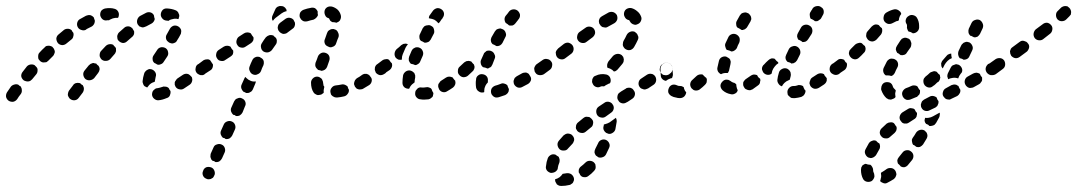

<svg xmlns="http://www.w3.org/2000/svg" viewBox="-40 -304 3557 634"><path d="M32 -7Q32 -13 28 -19Q25 -20 23 -22Q22 -23 21 -24Q15 -27 8 -25Q0 -23 -4 -18Q-12 -7 -17 1Q-21 8 -20 16Q-18 24 -11 29Q-4 33 4 32Q12 30 17 23Q21 16 29 6Q33 0 32 -7ZM237 -11Q237 -17 233 -23Q230 -24 228 -26Q227 -27 225 -29Q223 -30 220 -30Q217 -31 214 -30Q210 -30 207 -28Q203 -26 201 -22L188 -5Q186 -2 185 2Q184 6 184 10Q185 14 187 17Q189 21 192 23Q199 28 207 27Q215 26 220 19L233 2Q237 -4 237 -11ZM521 11Q524 4 523 -3Q522 -4 522 -5Q519 -8 518 -12Q516 -14 515 -15Q513 -16 511 -17Q508 -18 504 -18Q500 -19 496 -17Q487 -14 481 -13Q477 -13 473 -11Q470 -9 467 -6Q464 -3 463 1Q462 5 462 9Q463 17 469 22Q476 28 484 27Q496 26 510 20Q518 18 521 11ZM594 -35Q596 -41 594 -48Q592 -50 591 -52Q589 -53 588 -55Q586 -57 584 -58Q581 -60 579 -60Q575 -61 571 -60Q567 -59 564 -57Q554 -50 546 -45Q543 -43 541 -39Q538 -36 537 -32Q537 -28 537 -24Q538 -21 540 -17Q545 -10 553 -9Q561 -7 568 -12Q576 -17 586 -24Q592 -28 594 -35ZM432 -29Q430 -33 431 -37Q432 -48 436 -61Q437 -65 440 -68Q442 -71 446 -73Q449 -75 453 -76Q457 -76 461 -75Q469 -72 473 -65Q477 -58 474 -50Q472 -41 471 -34Q467 -33 463 -31Q455 -27 450 -20Q448 -18 446 -15Q443 -16 440 -18Q437 -19 435 -22Q433 -25 432 -29ZM84 -71Q85 -78 80 -83Q78 -85 76 -87Q75 -88 74 -89Q68 -92 61 -91Q54 -90 49 -85Q42 -76 35 -67Q30 -61 30 -53Q31 -45 38 -39Q41 -37 45 -36Q48 -35 52 -35Q56 -35 60 -37Q63 -39 66 -42Q73 -50 80 -59Q84 -64 84 -71ZM289 -75Q289 -82 285 -87Q283 -89 280 -91Q279 -92 278 -94Q275 -95 272 -95Q270 -96 267 -96Q263 -95 259 -93Q256 -91 253 -88L240 -72Q234 -65 235 -57Q236 -49 242 -43Q249 -38 257 -39Q265 -40 271 -46L284 -63Q288 -68 289 -75ZM647 -74Q648 -82 643 -88Q641 -92 638 -94Q634 -96 630 -97Q627 -97 623 -97Q619 -96 616 -93L614 -92Q607 -88 606 -79Q604 -71 609 -64Q611 -61 615 -59Q618 -57 622 -56Q626 -56 630 -56Q634 -57 637 -60L638 -61Q645 -65 647 -74ZM467 -121 479 -139Q483 -146 492 -148Q500 -149 507 -145Q514 -140 515 -132Q517 -124 512 -117L500 -99Q497 -94 491 -92Q485 -89 479 -91Q475 -94 470 -96Q464 -101 464 -108Q463 -115 467 -121ZM139 -126Q141 -129 141 -133Q141 -136 140 -138Q139 -141 138 -143Q136 -145 134 -148Q133 -149 132 -150Q130 -151 127 -152Q124 -153 121 -153Q117 -153 113 -152Q109 -150 107 -147Q99 -140 91 -131Q88 -128 87 -125Q86 -121 86 -117Q86 -113 87 -109Q89 -106 92 -103Q95 -100 98 -99Q102 -97 106 -98Q110 -98 114 -99Q117 -101 120 -104Q128 -112 135 -119Q138 -122 139 -126ZM342 -132Q344 -135 343 -139Q343 -142 343 -144Q342 -147 340 -149Q338 -151 336 -153Q335 -155 334 -156Q328 -159 321 -158Q314 -157 309 -152Q301 -144 294 -136Q291 -133 290 -129Q289 -125 289 -121Q289 -117 291 -114Q293 -110 295 -108Q302 -102 310 -103Q318 -103 324 -109Q331 -117 338 -125Q341 -128 342 -132ZM202 -184Q204 -190 202 -196Q199 -199 197 -203Q197 -203 197 -204Q191 -209 184 -209Q176 -209 171 -205Q162 -198 153 -190Q147 -185 146 -177Q146 -169 151 -162Q156 -156 165 -155Q173 -155 179 -160Q187 -167 195 -173Q201 -177 202 -184ZM521 -209Q525 -216 533 -219Q541 -221 548 -217Q552 -215 554 -212Q557 -209 558 -205Q559 -201 558 -197Q558 -193 556 -190Q551 -180 545 -171Q542 -164 535 -162Q529 -159 522 -162Q521 -163 519 -163Q516 -165 514 -167Q509 -171 508 -178Q507 -185 511 -191Q516 -200 521 -209ZM401 -188Q403 -191 403 -195Q403 -198 403 -200Q402 -202 401 -204Q398 -208 396 -212Q396 -212 395 -212Q390 -217 383 -217Q375 -217 370 -212Q362 -205 353 -197Q350 -194 349 -191Q347 -187 347 -183Q347 -179 348 -175Q349 -172 352 -169Q358 -163 366 -162Q374 -162 380 -168Q388 -175 396 -182Q399 -184 401 -188ZM262 -216Q266 -218 268 -221Q271 -224 272 -228Q273 -230 273 -232Q273 -234 273 -237Q271 -241 270 -246Q265 -252 258 -254Q251 -255 244 -252Q236 -248 226 -242L224 -241Q217 -237 215 -229Q213 -221 217 -214Q221 -207 229 -205Q237 -202 244 -206L246 -208Q254 -212 262 -216ZM443 -217Q439 -215 435 -214Q431 -213 428 -214Q424 -215 420 -217Q417 -220 415 -223Q411 -230 413 -238Q415 -246 422 -251Q433 -257 443 -262Q450 -265 457 -263Q464 -261 468 -254Q469 -249 470 -244Q471 -243 471 -241Q470 -236 467 -232Q464 -228 460 -226Q452 -222 443 -217ZM496 -243Q490 -250 491 -258Q492 -266 498 -272Q504 -277 513 -276Q528 -275 540 -270Q543 -269 546 -266Q549 -263 550 -259Q552 -256 552 -252Q552 -248 550 -244Q550 -243 550 -242Q549 -241 549 -241Q546 -241 544 -242Q535 -243 526 -240Q521 -239 516 -235Q513 -236 509 -236Q501 -237 496 -243ZM299 -240Q293 -245 291 -253Q290 -261 294 -268Q299 -274 307 -276Q325 -279 338 -275Q346 -273 350 -266Q354 -259 352 -251Q351 -249 351 -247Q350 -246 349 -245Q345 -245 341 -245Q332 -244 325 -240Q322 -239 320 -237Q318 -237 314 -237Q306 -235 299 -240Z M630 275Q633 283 641 286Q644 288 648 288Q652 288 656 287Q660 285 663 283Q666 280 667 276L668 275Q671 268 668 260Q665 252 658 249Q650 246 642 248Q634 251 631 259V260Q627 267 630 275ZM655 210Q655 206 656 203L665 183Q668 175 676 173Q684 170 691 173Q699 176 702 184Q705 192 702 199L693 219Q690 225 684 229Q678 232 671 231Q669 229 667 228Q664 227 662 227Q660 225 658 223Q657 221 656 218Q654 214 655 210ZM690 127 699 107Q702 100 710 97Q718 94 725 97Q733 100 736 108Q739 116 736 123L727 143Q724 149 718 153Q712 156 705 155Q703 153 701 152Q698 151 696 151Q691 146 689 140Q687 133 690 127ZM724 51 733 31Q735 28 737 25Q740 22 744 21Q748 19 752 19Q756 19 759 21Q767 24 770 32Q773 40 769 47L761 67Q758 73 752 77Q746 80 739 79Q737 77 735 76Q732 75 730 75Q725 70 723 64Q721 57 724 51ZM1108 6Q1113 0 1112 -8Q1109 -12 1108 -18Q1107 -19 1106 -20Q1104 -21 1103 -22Q1100 -24 1096 -25Q1092 -26 1088 -25Q1079 -23 1069 -22Q1060 -21 1055 -14Q1050 -8 1051 0Q1052 4 1053 8Q1055 11 1059 14Q1062 16 1065 17Q1069 18 1073 18Q1085 17 1097 14Q1104 12 1108 6ZM1017 9Q1013 10 1009 10Q1005 9 1002 7Q998 5 996 2Q987 -11 987 -31Q987 -39 993 -45Q999 -51 1007 -51Q1011 -51 1015 -49Q1018 -47 1021 -45Q1024 -42 1025 -38Q1027 -34 1027 -30Q1027 -27 1028 -24Q1028 -22 1028 -22Q1029 -21 1030 -19Q1031 -18 1031 -17Q1030 -15 1030 -13Q1028 -6 1029 2Q1028 3 1027 4Q1025 5 1024 6Q1021 9 1017 9ZM758 -25 767 -45Q768 -46 768 -47Q769 -49 770 -50Q772 -48 774 -46Q780 -40 788 -37Q795 -34 803 -35Q804 -35 805 -35Q805 -33 804 -31Q804 -30 803 -28L795 -9Q793 -5 790 -2Q787 0 783 2Q781 3 778 3Q776 3 773 3Q771 2 769 1Q766 -1 764 -1Q759 -6 757 -12Q755 -19 758 -25ZM1187 -34Q1189 -41 1186 -47Q1184 -49 1183 -51Q1182 -53 1180 -55Q1178 -57 1176 -58Q1174 -59 1171 -60Q1167 -60 1163 -60Q1159 -59 1156 -57Q1147 -50 1139 -46Q1136 -44 1133 -40Q1131 -37 1130 -33Q1129 -30 1129 -26Q1130 -22 1132 -18Q1134 -15 1137 -12Q1140 -10 1144 -9Q1148 -8 1152 -9Q1156 -9 1159 -11Q1168 -16 1179 -23Q1185 -27 1187 -34ZM1236 -66Q1238 -70 1239 -74Q1239 -78 1239 -81Q1238 -85 1235 -89Q1231 -95 1222 -97Q1214 -98 1207 -93L1206 -92Q1203 -90 1201 -87Q1198 -83 1198 -79Q1197 -75 1198 -72Q1199 -68 1201 -64Q1206 -58 1214 -56Q1222 -55 1229 -60L1231 -61Q1234 -63 1236 -66ZM662 -81Q664 -86 663 -92Q660 -95 658 -99Q656 -102 654 -105Q649 -109 643 -108Q637 -108 632 -105L616 -93Q609 -89 607 -81Q606 -72 611 -66Q613 -62 616 -60Q620 -58 623 -57Q627 -57 631 -57Q635 -58 638 -61L655 -72Q660 -75 662 -81ZM831 -101Q830 -107 825 -111Q821 -113 817 -116Q817 -116 816 -116Q809 -118 803 -115Q796 -112 793 -105Q788 -95 784 -84Q781 -76 785 -69Q788 -61 796 -58Q804 -55 811 -59Q819 -62 822 -70Q825 -79 830 -89Q832 -95 831 -101ZM1001 -89Q1001 -93 1002 -97Q1006 -106 1010 -118Q1013 -125 1021 -129Q1028 -132 1036 -129Q1044 -126 1047 -119Q1050 -111 1047 -103Q1043 -92 1040 -83Q1038 -78 1033 -74Q1028 -71 1022 -70Q1017 -72 1011 -73Q1009 -74 1007 -77Q1004 -79 1003 -82Q1001 -85 1001 -89ZM729 -125Q731 -131 730 -137Q727 -140 725 -143Q723 -146 721 -150Q716 -153 710 -153Q704 -153 699 -150L682 -139Q675 -134 674 -126Q672 -118 677 -111Q681 -104 689 -103Q698 -101 704 -106L721 -117Q726 -120 729 -125ZM874 -167Q875 -173 871 -179Q867 -182 864 -185Q864 -186 864 -186Q858 -189 850 -188Q843 -186 838 -181Q831 -172 825 -162Q820 -155 822 -147Q823 -139 830 -134Q837 -130 845 -131Q853 -133 858 -139Q864 -148 870 -156Q874 -161 874 -167ZM796 -170Q798 -175 797 -181Q795 -184 793 -186Q790 -190 788 -194Q783 -197 777 -197Q771 -197 766 -194L749 -183Q743 -179 741 -170Q739 -162 744 -155Q748 -148 756 -147Q764 -145 771 -150L788 -161Q793 -164 796 -170ZM1040 -195Q1041 -198 1043 -201Q1046 -204 1050 -206Q1053 -208 1057 -208Q1061 -209 1065 -207Q1073 -205 1076 -197Q1080 -190 1078 -182Q1074 -173 1070 -161Q1069 -157 1066 -154Q1063 -151 1060 -150Q1057 -149 1054 -148Q1051 -148 1049 -148Q1046 -149 1044 -150Q1042 -151 1040 -152Q1034 -155 1032 -162Q1030 -169 1033 -175Q1037 -186 1040 -195ZM933 -218Q935 -223 934 -229Q931 -234 929 -239Q927 -241 924 -243Q921 -244 918 -245Q914 -246 910 -245Q906 -244 903 -242Q893 -235 884 -228Q881 -225 879 -222Q878 -218 877 -214Q877 -210 878 -207Q879 -203 882 -200Q884 -197 888 -195Q891 -193 895 -192Q899 -192 903 -193Q907 -194 910 -197Q918 -203 926 -209Q931 -212 933 -218ZM1047 -243Q1047 -243 1045 -244Q1037 -246 1034 -253Q1030 -261 1032 -269Q1034 -277 1042 -281Q1049 -284 1057 -282Q1067 -279 1075 -272Q1082 -265 1085 -255Q1086 -252 1086 -248Q1086 -244 1084 -240Q1083 -236 1080 -234Q1077 -231 1073 -230Q1072 -230 1072 -229Q1071 -229 1071 -229Q1064 -231 1057 -231Q1054 -233 1051 -235Q1049 -238 1047 -242Q1047 -243 1047 -243ZM1009 -266Q1006 -273 1000 -277Q993 -280 986 -278Q974 -276 963 -272Q955 -269 951 -262Q948 -254 950 -247Q952 -243 954 -240Q957 -237 960 -235Q964 -233 968 -233Q972 -233 976 -234Q985 -237 995 -239Q1000 -241 1004 -245Q1008 -249 1010 -254Q1009 -257 1009 -259Q1009 -263 1009 -266ZM860 -253 869 -273Q870 -276 873 -279Q876 -282 880 -283Q884 -285 888 -284Q892 -284 895 -283Q899 -281 902 -278Q904 -275 906 -272Q906 -271 906 -269Q907 -268 907 -267Q906 -267 905 -267Q897 -265 890 -260Q880 -253 870 -245Q865 -241 861 -235Q858 -239 858 -244Q858 -249 860 -253Z M1375 24Q1379 23 1382 21Q1385 19 1388 16Q1390 13 1390 10Q1391 7 1391 4Q1391 3 1391 3Q1387 -3 1385 -10Q1382 -14 1377 -15Q1373 -17 1368 -16Q1364 -15 1360 -15Q1356 -15 1353 -15Q1349 -16 1345 -15Q1341 -14 1338 -11Q1335 -8 1333 -5Q1331 -1 1331 3Q1330 11 1335 17Q1341 24 1349 24Q1354 25 1360 25Q1367 25 1375 24ZM1635 5Q1637 3 1639 -1Q1640 -3 1640 -6Q1641 -8 1640 -11Q1639 -13 1638 -15Q1636 -19 1635 -23Q1630 -27 1625 -28Q1619 -30 1613 -27Q1603 -23 1595 -21Q1587 -18 1583 -11Q1580 -4 1582 4Q1583 8 1586 11Q1588 14 1592 16Q1595 18 1599 18Q1603 18 1607 17Q1617 14 1628 10Q1632 8 1635 5ZM1541 -2Q1534 -6 1532 -15Q1531 -22 1531 -30Q1531 -36 1532 -41Q1532 -50 1539 -55Q1545 -60 1553 -59Q1562 -58 1567 -52Q1572 -46 1571 -37Q1571 -34 1571 -32Q1566 -27 1563 -21Q1559 -13 1559 -5Q1559 -2 1559 0Q1558 0 1557 1Q1557 1 1556 1Q1548 3 1541 -2ZM1463 -25Q1465 -31 1463 -38Q1461 -39 1460 -41Q1457 -44 1455 -48Q1449 -51 1443 -51Q1438 -51 1433 -48Q1424 -42 1416 -37Q1413 -35 1411 -31Q1408 -28 1407 -24Q1407 -20 1407 -17Q1408 -13 1410 -9Q1414 -2 1422 0Q1430 2 1437 -3Q1446 -8 1456 -15Q1461 -19 1463 -25ZM1295 -16Q1289 -22 1289 -30Q1289 -31 1289 -32Q1289 -42 1291 -55Q1292 -59 1294 -62Q1297 -66 1300 -68Q1303 -70 1307 -71Q1311 -72 1315 -71Q1319 -70 1322 -68Q1325 -66 1328 -63Q1330 -59 1331 -55Q1331 -52 1331 -48Q1329 -39 1329 -32Q1326 -30 1324 -28Q1317 -23 1313 -15Q1312 -13 1311 -11Q1311 -11 1310 -11Q1310 -11 1309 -11Q1301 -11 1295 -16ZM1712 -36Q1715 -42 1713 -48Q1712 -50 1711 -52Q1708 -56 1706 -60Q1705 -61 1703 -62Q1701 -63 1699 -64Q1695 -65 1691 -64Q1688 -64 1684 -62Q1675 -57 1666 -52Q1663 -50 1660 -47Q1658 -44 1657 -40Q1655 -37 1656 -33Q1656 -29 1658 -25Q1662 -18 1670 -15Q1678 -13 1685 -17Q1694 -22 1704 -27Q1709 -30 1712 -36ZM1490 -49Q1482 -50 1477 -56Q1471 -62 1472 -70Q1472 -79 1478 -84Q1486 -91 1493 -98Q1496 -100 1500 -102Q1504 -103 1508 -103Q1510 -103 1512 -102Q1514 -102 1516 -101Q1518 -98 1521 -95Q1523 -93 1525 -91Q1526 -87 1527 -84Q1527 -80 1526 -77Q1525 -74 1523 -71Q1521 -69 1519 -67Q1512 -60 1505 -54Q1499 -49 1490 -49ZM1766 -74Q1767 -82 1762 -88Q1760 -92 1757 -94Q1753 -96 1749 -97Q1746 -97 1742 -97Q1738 -96 1735 -93H1734Q1731 -91 1728 -87Q1726 -84 1726 -80Q1725 -76 1726 -72Q1727 -68 1729 -65Q1731 -62 1735 -60Q1738 -58 1742 -57Q1746 -56 1750 -57Q1754 -58 1757 -60V-61Q1764 -65 1766 -74ZM1254 -83Q1256 -89 1254 -95Q1252 -97 1250 -99Q1248 -102 1245 -106Q1244 -107 1242 -108Q1240 -108 1238 -109Q1234 -109 1230 -108Q1226 -107 1223 -105Q1215 -99 1207 -93Q1200 -89 1198 -81Q1197 -72 1202 -66Q1204 -62 1207 -60Q1210 -58 1214 -57Q1218 -57 1222 -57Q1226 -58 1229 -61Q1238 -67 1247 -73Q1252 -77 1254 -83ZM1557 -125Q1558 -129 1561 -131Q1564 -134 1567 -136Q1571 -137 1575 -137Q1579 -137 1583 -135Q1590 -132 1593 -124Q1597 -117 1593 -109Q1589 -100 1586 -91Q1584 -87 1582 -84Q1579 -81 1575 -80Q1574 -79 1572 -78Q1571 -78 1569 -78Q1563 -81 1556 -82Q1555 -82 1555 -82Q1550 -86 1548 -92Q1546 -99 1548 -105Q1552 -115 1557 -125ZM1319 -136Q1321 -140 1324 -143Q1327 -145 1331 -147Q1334 -148 1338 -148Q1342 -148 1346 -146Q1353 -143 1356 -135Q1359 -128 1356 -120Q1352 -110 1348 -102Q1346 -96 1341 -93Q1336 -89 1331 -89Q1325 -92 1319 -93Q1318 -93 1317 -93Q1312 -98 1310 -104Q1309 -111 1311 -117Q1315 -126 1319 -136ZM1307 -158Q1305 -159 1304 -159Q1302 -160 1300 -160Q1296 -160 1292 -159Q1288 -157 1285 -155Q1278 -148 1270 -142Q1264 -136 1263 -128Q1262 -120 1267 -113Q1271 -109 1276 -107Q1282 -106 1287 -107Q1287 -108 1287 -110Q1287 -118 1290 -125Q1294 -135 1299 -146Q1302 -152 1307 -158ZM1594 -200Q1596 -203 1599 -206Q1602 -208 1606 -209Q1609 -210 1613 -210Q1617 -209 1621 -207Q1628 -203 1630 -195Q1633 -188 1628 -180Q1624 -172 1619 -162Q1616 -157 1611 -154Q1605 -151 1599 -152Q1596 -154 1592 -156Q1589 -157 1587 -158Q1582 -162 1581 -169Q1580 -175 1583 -181Q1589 -191 1594 -200ZM1362 -163Q1364 -163 1366 -163Q1368 -163 1370 -164Q1374 -165 1377 -167Q1380 -170 1382 -173L1392 -192Q1394 -195 1394 -199Q1394 -203 1393 -207Q1392 -211 1390 -214Q1387 -217 1383 -219Q1380 -221 1376 -221Q1372 -221 1368 -220Q1364 -219 1361 -217Q1358 -214 1356 -211L1347 -192Q1344 -187 1345 -180Q1345 -174 1350 -169Q1353 -168 1355 -167Q1359 -165 1362 -163ZM1641 -266Q1646 -272 1654 -273Q1662 -274 1669 -269Q1675 -264 1677 -256Q1678 -248 1673 -241L1671 -239Q1671 -238 1670 -237Q1669 -236 1669 -236Q1666 -232 1662 -227Q1658 -222 1653 -220Q1647 -219 1641 -220Q1637 -224 1632 -227Q1631 -228 1630 -228Q1626 -234 1626 -240Q1626 -247 1630 -252Q1637 -260 1641 -266ZM1390 -269Q1395 -275 1403 -277Q1411 -278 1418 -273Q1424 -269 1426 -261Q1427 -253 1423 -247L1421 -244Q1421 -242 1420 -242Q1419 -241 1418 -240Q1415 -235 1412 -231Q1411 -230 1410 -229Q1409 -228 1408 -227Q1407 -228 1406 -229Q1401 -235 1394 -239Q1387 -242 1379 -243Q1377 -244 1376 -244Q1376 -247 1377 -250Q1378 -253 1380 -255Q1385 -262 1390 -269Z M1818 270Q1825 269 1831 268Q1839 267 1846 271Q1853 276 1855 284Q1856 288 1855 292Q1854 295 1852 299Q1850 302 1846 304Q1843 307 1839 307Q1827 310 1814 310Q1810 310 1806 309Q1802 307 1799 305Q1797 302 1795 298Q1793 295 1793 291Q1793 290 1793 289Q1793 289 1793 288Q1801 286 1808 281Q1814 276 1818 270ZM1873 252Q1875 248 1878 246Q1886 240 1893 233Q1899 227 1907 227Q1915 227 1921 232Q1924 235 1926 239Q1927 243 1927 247Q1927 251 1926 254Q1924 258 1921 261Q1913 270 1903 277Q1897 282 1889 281Q1881 281 1876 274Q1874 269 1871 265Q1871 264 1871 262Q1871 261 1871 259Q1871 255 1873 252ZM1808 225Q1808 221 1806 217Q1806 216 1805 214Q1804 213 1802 212Q1798 210 1795 207Q1787 204 1780 207Q1772 211 1769 218Q1764 231 1763 244Q1761 252 1766 259Q1771 265 1779 267Q1783 267 1787 266Q1791 265 1794 263Q1797 261 1800 257Q1802 254 1802 250Q1803 242 1807 233Q1808 229 1808 225ZM1935 169Q1938 161 1946 158Q1953 155 1961 158Q1969 162 1972 170Q1975 177 1971 185Q1966 196 1961 206Q1957 213 1950 215Q1942 218 1935 215Q1932 212 1928 210Q1924 205 1923 199Q1923 193 1926 187Q1930 178 1935 169ZM1854 164Q1856 161 1856 157Q1856 154 1855 151Q1854 149 1853 147Q1851 145 1849 142Q1848 142 1848 141Q1842 137 1834 137Q1827 138 1821 143Q1813 152 1806 160Q1800 167 1801 175Q1802 183 1808 189Q1814 194 1823 193Q1831 193 1836 186Q1843 179 1850 171Q1853 168 1854 164ZM1954 107Q1956 106 1958 106Q1966 104 1973 100L1991 87Q1992 86 1993 85Q1996 88 1996 92Q1997 96 1996 100Q1994 111 1992 123Q1990 130 1984 134Q1977 139 1970 138Q1966 136 1962 135Q1957 132 1954 126Q1951 120 1953 113Q1954 110 1954 107ZM1893 82Q1890 83 1886 86Q1877 93 1869 100Q1866 102 1864 106Q1862 109 1862 113Q1861 117 1862 121Q1864 125 1866 128Q1871 134 1880 135Q1888 136 1894 131Q1902 124 1911 117Q1917 113 1918 106Q1920 99 1917 93Q1915 91 1914 89Q1913 88 1912 87Q1910 85 1907 83Q1904 82 1901 82Q1897 81 1893 82ZM1986 57Q1988 51 1985 44Q1984 42 1983 41Q1982 40 1981 38Q1976 33 1969 32Q1961 31 1955 36L1937 48Q1930 53 1929 61Q1928 69 1932 76Q1937 83 1945 84Q1953 86 1960 81L1978 68Q1984 64 1986 57ZM2033 32 2048 22Q2054 18 2056 11Q2058 4 2055 -2Q2054 -4 2053 -5Q2052 -7 2051 -8Q2049 -11 2046 -12Q2044 -14 2041 -14Q2037 -15 2033 -14Q2029 -14 2026 -11L2011 -2L2007 1Q2000 5 1999 13Q1997 22 2002 28Q2004 32 2007 34Q2010 36 2014 37Q2018 38 2022 37Q2026 36 2029 34ZM2126 -35Q2128 -42 2125 -49Q2125 -50 2124 -51Q2122 -53 2121 -55Q2119 -57 2117 -58Q2114 -60 2111 -60Q2107 -61 2103 -60Q2099 -59 2096 -57L2078 -45Q2071 -41 2069 -33Q2067 -24 2072 -17Q2074 -14 2077 -12Q2081 -10 2085 -9Q2089 -8 2092 -9Q2096 -10 2100 -12L2118 -24Q2124 -28 2126 -35ZM1943 -18Q1936 -14 1928 -17Q1920 -20 1917 -28Q1915 -31 1915 -35Q1915 -39 1916 -43Q1918 -47 1920 -50Q1923 -53 1927 -54Q1935 -58 1944 -59Q1953 -60 1962 -58Q1970 -56 1974 -49Q1978 -41 1976 -33Q1975 -32 1975 -31Q1974 -30 1974 -29Q1970 -28 1967 -26Q1960 -23 1955 -19Q1954 -19 1953 -19Q1952 -19 1951 -19Q1948 -20 1943 -18ZM2181 -74Q2182 -82 2177 -88Q2175 -92 2172 -94Q2168 -96 2164 -97Q2161 -97 2157 -97Q2153 -96 2150 -93L2147 -92Q2140 -87 2139 -79Q2137 -71 2142 -64Q2144 -61 2148 -58Q2151 -56 2155 -56Q2159 -55 2163 -56Q2167 -57 2170 -59L2172 -61Q2179 -65 2181 -74ZM1783 -86Q1785 -95 1780 -101Q1775 -108 1767 -109Q1759 -111 1752 -106L1732 -92Q1729 -90 1727 -86Q1725 -83 1724 -79Q1724 -75 1725 -71Q1725 -67 1728 -64Q1732 -57 1741 -56Q1749 -55 1756 -59L1775 -73Q1782 -78 1783 -86ZM1982 -73Q1985 -70 1987 -68Q1991 -68 1994 -70Q1997 -72 1999 -74Q2008 -84 2015 -93Q2018 -97 2019 -100Q2020 -104 2020 -108Q2019 -112 2018 -116Q2016 -119 2013 -122Q2006 -127 1998 -126Q1990 -125 1984 -119Q1977 -110 1969 -101Q1966 -96 1965 -91Q1964 -85 1966 -80Q1967 -80 1967 -80Q1975 -78 1982 -73ZM1854 -140Q1855 -148 1850 -155Q1845 -161 1837 -163Q1829 -164 1822 -159L1803 -144Q1800 -141 1798 -138Q1796 -135 1795 -131Q1795 -127 1796 -123Q1797 -119 1799 -116Q1804 -109 1813 -108Q1821 -107 1827 -112L1847 -127Q1853 -132 1854 -140ZM2017 -161Q2016 -157 2017 -153Q2018 -150 2021 -146Q2023 -143 2027 -141Q2034 -137 2042 -139Q2050 -142 2054 -149Q2061 -161 2066 -172Q2068 -176 2068 -180Q2068 -184 2066 -187Q2065 -191 2062 -194Q2059 -197 2056 -199Q2048 -202 2041 -199Q2033 -196 2029 -188Q2025 -179 2019 -169Q2017 -165 2017 -161ZM1925 -194Q1926 -202 1921 -209Q1916 -215 1908 -216Q1899 -217 1893 -212L1873 -198Q1867 -193 1866 -185Q1864 -177 1869 -170Q1874 -163 1883 -162Q1891 -161 1897 -166L1917 -181Q1923 -186 1925 -194ZM1998 -239Q2000 -246 1997 -254Q1993 -261 1985 -264Q1977 -266 1970 -263Q1959 -257 1947 -250Q1944 -248 1941 -245Q1939 -241 1938 -238Q1937 -234 1938 -230Q1938 -226 1941 -223Q1943 -219 1946 -217Q1949 -214 1953 -214Q1957 -213 1961 -213Q1965 -214 1968 -216Q1979 -222 1988 -227Q1995 -231 1998 -239ZM2039 -235Q2041 -232 2043 -229Q2046 -226 2050 -224Q2053 -223 2057 -222Q2061 -222 2065 -224Q2073 -227 2076 -234Q2080 -242 2077 -249Q2073 -260 2064 -267Q2056 -274 2046 -277Q2038 -279 2030 -275Q2023 -271 2021 -263Q2019 -255 2023 -248Q2027 -240 2035 -238Q2037 -238 2038 -237Q2039 -236 2039 -235Z M2606 16Q2613 13 2616 8Q2620 2 2620 -5Q2618 -6 2617 -8Q2614 -13 2612 -19Q2612 -20 2611 -20Q2610 -21 2609 -21Q2605 -23 2601 -23Q2597 -24 2593 -22Q2587 -20 2583 -20Q2581 -20 2580 -20Q2572 -20 2566 -14Q2560 -8 2560 0Q2560 4 2561 8Q2563 12 2566 14Q2569 17 2572 19Q2576 20 2580 20Q2582 20 2585 20Q2595 19 2606 16ZM2205 20Q2213 20 2219 15Q2225 9 2226 1Q2221 -4 2219 -11Q2218 -14 2218 -16Q2215 -18 2212 -19Q2210 -20 2207 -20Q2199 -20 2196 -22Q2188 -26 2180 -24Q2172 -21 2169 -14Q2165 -6 2167 2Q2170 9 2177 13Q2184 17 2192 18Q2198 20 2205 20ZM2346 -6Q2340 -12 2339 -20Q2339 -28 2345 -34Q2347 -37 2351 -39Q2354 -41 2358 -41Q2362 -41 2366 -40Q2370 -38 2373 -36Q2376 -33 2382 -31Q2385 -31 2387 -29Q2389 -28 2391 -26Q2391 -22 2392 -18Q2393 -12 2396 -6Q2394 2 2387 5Q2380 9 2373 7Q2357 4 2346 -6ZM2293 -31Q2294 -35 2294 -39Q2294 -41 2294 -43Q2293 -45 2292 -47Q2290 -49 2288 -50Q2284 -54 2280 -58Q2275 -59 2270 -58Q2264 -57 2260 -53Q2253 -46 2246 -40Q2240 -35 2239 -26Q2239 -18 2244 -12Q2247 -9 2250 -7Q2254 -5 2258 -5Q2262 -5 2265 -6Q2269 -7 2272 -10Q2280 -16 2288 -24Q2291 -27 2293 -31ZM2468 -27Q2470 -31 2470 -35Q2471 -37 2471 -39Q2470 -42 2470 -44Q2467 -46 2465 -48Q2462 -51 2460 -56Q2454 -58 2449 -58Q2443 -57 2439 -54Q2431 -48 2423 -43Q2420 -41 2418 -38Q2415 -35 2414 -31Q2414 -27 2414 -23Q2415 -19 2417 -16Q2419 -12 2422 -10Q2426 -8 2429 -7Q2433 -6 2437 -6Q2441 -7 2445 -9Q2453 -15 2463 -22Q2466 -24 2468 -27ZM2687 -31Q2689 -34 2690 -38Q2690 -40 2690 -42Q2690 -44 2690 -46Q2687 -49 2685 -52Q2682 -55 2681 -59Q2676 -62 2670 -62Q2664 -62 2659 -59Q2650 -53 2642 -48Q2639 -46 2637 -43Q2635 -39 2634 -35Q2633 -32 2633 -28Q2634 -24 2636 -20Q2641 -13 2649 -11Q2657 -10 2664 -14Q2672 -19 2681 -25Q2685 -28 2687 -31ZM2532 -64Q2534 -72 2542 -76Q2549 -80 2557 -78Q2561 -77 2564 -74Q2567 -72 2569 -68Q2571 -65 2571 -61Q2572 -57 2571 -53Q2569 -46 2568 -41Q2566 -40 2564 -39Q2556 -36 2550 -30Q2545 -25 2542 -19Q2535 -21 2531 -27Q2526 -34 2527 -41Q2528 -51 2532 -64ZM2141 -77Q2141 -81 2143 -85Q2144 -88 2147 -91Q2150 -94 2153 -96Q2157 -97 2161 -97Q2169 -97 2175 -91Q2181 -85 2181 -77Q2181 -67 2182 -58Q2182 -55 2181 -52Q2180 -49 2179 -46Q2176 -46 2174 -45Q2165 -42 2159 -37Q2152 -38 2147 -43Q2142 -48 2142 -55Q2141 -65 2141 -77ZM2740 -74Q2741 -82 2736 -89Q2734 -92 2731 -94Q2727 -96 2723 -97Q2719 -97 2716 -96Q2712 -96 2708 -93Q2701 -88 2700 -80Q2698 -72 2703 -65Q2705 -62 2709 -60Q2712 -58 2716 -57Q2720 -56 2724 -57Q2728 -58 2731 -60L2732 -61Q2738 -65 2740 -74ZM2518 -84Q2523 -91 2530 -95Q2530 -96 2530 -97Q2530 -98 2529 -99Q2526 -101 2524 -103Q2521 -106 2518 -110Q2512 -112 2507 -111Q2501 -109 2497 -105Q2489 -98 2483 -91Q2480 -89 2478 -85Q2476 -81 2476 -77Q2476 -73 2478 -70Q2479 -66 2482 -63Q2487 -58 2494 -57Q2502 -56 2508 -61Q2509 -65 2510 -70Q2513 -78 2518 -84ZM2329 -73Q2328 -77 2329 -81Q2331 -91 2334 -103Q2336 -111 2343 -115Q2351 -119 2358 -117Q2362 -115 2365 -113Q2369 -111 2371 -107Q2372 -104 2373 -100Q2373 -96 2372 -92Q2370 -82 2368 -74Q2368 -71 2366 -68Q2365 -65 2363 -63Q2360 -63 2357 -63Q2348 -63 2341 -59Q2338 -60 2336 -62Q2334 -64 2332 -66Q2330 -69 2329 -73ZM2574 -94Q2576 -94 2577 -95Q2579 -95 2580 -95Q2584 -97 2587 -99Q2590 -102 2592 -105Q2596 -114 2601 -123Q2603 -127 2603 -131Q2603 -135 2602 -138Q2601 -142 2598 -145Q2596 -148 2592 -150Q2585 -154 2577 -151Q2569 -149 2565 -142Q2560 -132 2556 -123Q2553 -117 2554 -111Q2555 -105 2560 -100Q2561 -100 2563 -99Q2569 -98 2574 -94ZM2375 -134Q2381 -134 2385 -137Q2390 -140 2393 -145Q2396 -154 2401 -163Q2404 -171 2402 -179Q2399 -186 2392 -190Q2384 -194 2376 -191Q2368 -188 2365 -181Q2360 -171 2356 -162Q2353 -156 2355 -150Q2356 -144 2360 -139Q2363 -139 2365 -138Q2370 -137 2375 -134ZM2610 -165Q2616 -165 2621 -167Q2626 -170 2629 -175L2640 -192Q2644 -200 2642 -208Q2640 -216 2632 -220Q2625 -224 2617 -222Q2609 -220 2605 -213L2595 -195Q2592 -190 2592 -184Q2593 -178 2596 -173Q2600 -172 2603 -170Q2607 -168 2610 -165ZM2393 -235 2403 -253Q2405 -256 2408 -259Q2411 -261 2415 -262Q2419 -263 2423 -263Q2427 -262 2431 -260Q2434 -258 2436 -255Q2439 -252 2440 -248Q2441 -244 2441 -241Q2440 -237 2438 -233L2428 -216Q2426 -212 2423 -210Q2420 -207 2416 -206Q2414 -206 2413 -205Q2411 -205 2409 -205Q2405 -208 2401 -210Q2398 -212 2395 -213Q2391 -217 2391 -224Q2390 -230 2393 -235ZM2638 -267Q2638 -269 2640 -270L2644 -277Q2649 -283 2658 -284Q2666 -285 2672 -280Q2679 -276 2680 -268Q2681 -260 2677 -254L2671 -243Q2669 -240 2665 -238Q2662 -235 2658 -234Q2656 -234 2654 -234Q2653 -234 2651 -234Q2648 -237 2644 -239Q2641 -241 2637 -242Q2634 -247 2634 -253Q2633 -259 2636 -264Q2637 -266 2638 -267Z M2868 287Q2868 290 2866 294Q2871 299 2878 301Q2885 303 2891 299Q2901 294 2912 287Q2915 284 2917 281Q2919 277 2920 273Q2920 269 2919 266Q2918 262 2916 259Q2911 252 2903 251Q2894 250 2888 254Q2880 260 2873 264Q2872 264 2871 265Q2870 266 2869 267Q2869 268 2869 270Q2871 279 2868 287ZM2840 247Q2838 243 2834 240Q2834 240 2833 240Q2826 240 2819 237Q2816 237 2813 239Q2811 240 2808 242Q2806 245 2804 249Q2803 253 2803 257Q2803 274 2810 287Q2814 294 2822 296Q2830 298 2838 294Q2841 292 2843 289Q2846 285 2847 281Q2848 278 2847 274Q2847 270 2845 266Q2843 263 2843 256Q2843 252 2840 247ZM2940 200Q2945 193 2954 192Q2962 191 2968 196Q2975 201 2976 209Q2977 217 2972 224Q2965 233 2958 241Q2954 246 2947 248Q2941 249 2935 246Q2934 246 2934 245Q2930 240 2925 236Q2923 231 2923 225Q2924 220 2928 215Q2934 208 2940 200ZM2866 180Q2866 175 2864 170Q2858 167 2854 162Q2854 161 2853 161Q2846 158 2840 161Q2833 163 2829 169Q2823 179 2818 189Q2814 197 2817 204Q2820 212 2827 216Q2831 217 2835 218Q2839 218 2843 216Q2846 215 2849 212Q2852 210 2854 206Q2858 198 2863 190Q2866 186 2866 180ZM2971 158Q2972 154 2974 151Q2980 143 2985 134Q2990 127 2998 125Q3006 123 3013 127Q3016 130 3019 133Q3021 136 3022 140Q3023 144 3022 148Q3021 152 3019 155Q3014 164 3008 173Q3004 178 2998 181Q2992 183 2986 181Q2984 180 2982 178Q2979 175 2975 174Q2974 172 2973 170Q2972 168 2972 166Q2971 162 2971 158ZM2920 126Q2922 120 2920 114Q2917 111 2915 107Q2913 105 2912 103Q2907 99 2900 100Q2894 100 2888 104Q2880 111 2872 119Q2866 124 2865 133Q2865 141 2871 147Q2876 153 2885 153Q2893 154 2899 148Q2906 142 2914 135Q2918 131 2920 126ZM3059 70 3041 80Q3034 84 3026 85Q3020 86 3015 85Q3013 90 3013 95Q3014 101 3018 105Q3021 106 3025 108Q3027 110 3029 112Q3032 112 3034 112Q3036 112 3039 111Q3043 110 3046 108Q3049 105 3051 102L3061 84Q3063 80 3063 76Q3064 72 3063 68Q3061 69 3059 70ZM2965 53Q2961 54 2958 56Q2948 62 2940 67Q2933 72 2931 80Q2929 88 2934 95Q2936 98 2939 101Q2942 103 2946 104Q2950 104 2954 104Q2958 103 2961 101Q2969 96 2978 90Q2982 88 2984 85Q2987 82 2987 78Q2988 76 2988 74Q2988 72 2988 69Q2985 66 2983 63Q2982 60 2981 58Q2979 56 2977 55Q2975 54 2973 54Q2969 53 2965 53ZM3055 46Q3057 42 3058 39Q3059 37 3059 34Q3059 32 3059 30Q3057 27 3055 24Q3054 21 3053 18Q3048 14 3042 13Q3035 12 3030 15L3011 25Q3008 27 3005 30Q3003 33 3002 37Q3000 41 3001 45Q3001 49 3003 52Q3007 60 3015 62Q3023 64 3030 60L3049 51Q3052 49 3055 46ZM2996 7Q2996 6 2997 5Q2998 2 2998 -1Q2998 -4 2998 -6Q2997 -7 2996 -8Q2992 -13 2990 -18Q2989 -19 2987 -20Q2986 -20 2985 -21Q2981 -22 2977 -22Q2973 -22 2969 -20Q2961 -16 2952 -13Q2945 -10 2941 -3Q2937 4 2940 12Q2941 16 2944 19Q2946 22 2950 24Q2953 26 2957 26Q2961 26 2965 25Q2976 21 2987 16Q2987 16 2988 16Q2988 15 2989 15Q2991 12 2995 9Q2995 8 2996 7ZM3129 4Q3132 -1 3131 -8Q3129 -10 3128 -13Q3126 -16 3125 -20Q3123 -21 3121 -22Q3120 -23 3118 -24Q3114 -25 3110 -25Q3106 -24 3102 -23L3084 -13Q3076 -9 3074 -1Q3071 7 3075 14Q3077 17 3080 20Q3083 23 3087 24Q3091 25 3095 25Q3099 24 3102 22L3121 13Q3126 10 3129 4ZM2910 22Q2906 24 2902 25Q2898 25 2894 24Q2890 22 2887 20Q2876 10 2870 -7Q2869 -10 2870 -14Q2870 -18 2872 -22Q2873 -25 2876 -28Q2879 -31 2883 -32Q2891 -34 2899 -31Q2906 -27 2908 -19Q2910 -13 2913 -11Q2915 -9 2916 -8Q2917 -7 2918 -5Q2917 -1 2916 4Q2916 10 2917 15Q2917 16 2917 16Q2916 17 2916 18Q2913 21 2910 22ZM3199 -32Q3202 -35 3203 -39Q3203 -41 3203 -43Q3203 -46 3203 -48Q3201 -50 3200 -52Q3197 -55 3196 -60Q3191 -63 3185 -64Q3179 -64 3173 -61Q3165 -56 3155 -51Q3148 -47 3146 -39Q3144 -31 3148 -24Q3150 -20 3153 -18Q3156 -15 3160 -14Q3163 -13 3167 -14Q3171 -14 3175 -16Q3185 -21 3193 -26Q3197 -28 3199 -32ZM3027 -15Q3019 -16 3013 -23Q3011 -26 3010 -29Q3009 -33 3009 -37Q3009 -41 3011 -45Q3013 -48 3016 -51Q3024 -57 3031 -64Q3034 -66 3038 -67Q3042 -69 3046 -69Q3048 -68 3050 -68Q3051 -68 3053 -67Q3056 -63 3059 -60Q3061 -59 3063 -57Q3064 -55 3064 -52Q3065 -50 3065 -48Q3064 -44 3063 -40Q3061 -37 3059 -34Q3056 -33 3053 -30Q3051 -28 3049 -26Q3045 -22 3041 -20Q3035 -14 3027 -15ZM3092 -43 3091 -42Q3089 -47 3088 -52Q3088 -57 3090 -62L3099 -80Q3101 -84 3104 -87Q3107 -89 3111 -90Q3115 -92 3118 -92Q3122 -91 3126 -90Q3133 -86 3136 -79Q3139 -72 3136 -65Q3134 -63 3132 -60Q3127 -54 3124 -45Q3116 -48 3107 -47Q3099 -46 3092 -43ZM2888 -100Q2890 -104 2893 -106Q2896 -109 2900 -110Q2904 -111 2908 -110Q2912 -110 2915 -108Q2923 -104 2925 -96Q2927 -88 2923 -81Q2918 -72 2915 -64Q2913 -60 2910 -57Q2907 -54 2903 -53Q2898 -55 2892 -55Q2889 -55 2885 -55Q2879 -59 2877 -66Q2875 -73 2878 -80Q2882 -89 2888 -100ZM3253 -66Q3255 -70 3256 -73Q3256 -77 3256 -81Q3255 -85 3252 -88Q3248 -95 3240 -97Q3231 -98 3225 -93H3223Q3220 -90 3218 -87Q3216 -84 3215 -80Q3214 -76 3215 -72Q3216 -68 3218 -65Q3223 -58 3231 -56Q3239 -55 3246 -60L3247 -61Q3251 -63 3253 -66ZM2756 -84Q2758 -90 2756 -96Q2754 -98 2752 -99Q2749 -103 2747 -107Q2745 -107 2743 -108Q2742 -109 2740 -109Q2736 -110 2732 -109Q2728 -108 2725 -105Q2717 -99 2709 -93Q2702 -89 2700 -81Q2699 -72 2704 -66Q2708 -59 2716 -57Q2725 -56 2731 -61Q2740 -67 2749 -73Q2754 -77 2756 -84ZM3089 -103Q3095 -109 3103 -112Q3103 -112 3103 -112Q3103 -112 3103 -112Q3101 -120 3101 -127Q3097 -127 3093 -125Q3089 -124 3086 -120Q3079 -112 3073 -105Q3070 -102 3069 -98Q3067 -95 3068 -91Q3068 -87 3069 -84Q3071 -80 3073 -78L3079 -90Q3083 -97 3089 -103ZM3141 -107Q3144 -107 3146 -107Q3148 -107 3150 -108Q3154 -109 3157 -112Q3160 -115 3161 -118L3170 -137Q3174 -145 3171 -152Q3168 -160 3161 -164Q3157 -165 3153 -166Q3149 -166 3145 -164Q3141 -163 3139 -160Q3136 -158 3134 -154L3125 -135Q3123 -129 3124 -123Q3125 -117 3129 -112Q3133 -111 3136 -110Q3139 -109 3141 -107ZM2818 -140Q2819 -146 2816 -152Q2814 -154 2812 -155Q2809 -158 2806 -161Q2801 -164 2795 -162Q2789 -161 2784 -157Q2777 -150 2770 -143Q2767 -140 2765 -137Q2764 -133 2763 -129Q2763 -125 2765 -121Q2766 -118 2769 -115Q2774 -109 2783 -108Q2791 -108 2797 -114Q2805 -121 2812 -129Q2817 -133 2818 -140ZM2933 -170Q2935 -173 2938 -176Q2942 -178 2945 -179Q2949 -180 2953 -179Q2957 -178 2961 -176Q2964 -174 2966 -171Q2968 -167 2969 -163Q2970 -160 2969 -156Q2969 -152 2967 -148Q2962 -141 2955 -131Q2952 -125 2946 -123Q2940 -121 2934 -122Q2930 -125 2926 -128Q2924 -129 2923 -129Q2919 -135 2918 -141Q2918 -147 2922 -153Q2929 -163 2933 -170ZM2873 -200Q2874 -206 2872 -211Q2866 -215 2862 -221Q2856 -224 2849 -223Q2843 -221 2838 -216L2825 -201Q2822 -198 2821 -194Q2820 -190 2820 -186Q2820 -182 2822 -179Q2824 -175 2827 -172Q2833 -167 2841 -167Q2849 -168 2855 -174L2869 -190Q2872 -194 2873 -200ZM3159 -209 3168 -228Q3172 -236 3180 -238Q3187 -241 3195 -238Q3202 -234 3205 -226Q3208 -219 3205 -211L3196 -192Q3193 -187 3188 -183Q3182 -180 3176 -181Q3173 -183 3170 -184Q3167 -186 3164 -186Q3159 -191 3158 -197Q3157 -203 3159 -209ZM2955 -219Q2955 -222 2954 -224Q2949 -231 2951 -239Q2953 -247 2960 -251Q2967 -256 2975 -254Q2984 -252 2988 -245Q2995 -233 2995 -219Q2995 -216 2995 -212Q2994 -204 2988 -199Q2982 -194 2974 -194Q2973 -195 2973 -195Q2967 -199 2960 -200Q2957 -204 2956 -208Q2954 -212 2955 -216Q2955 -218 2955 -219ZM2936 -258Q2935 -262 2933 -265Q2930 -268 2927 -270Q2924 -272 2920 -273Q2916 -274 2912 -273Q2899 -270 2886 -262Q2879 -257 2878 -249Q2876 -241 2880 -234Q2885 -227 2893 -225Q2901 -224 2908 -228Q2915 -232 2920 -234Q2922 -234 2925 -235Q2927 -236 2928 -237Q2929 -241 2929 -244Q2931 -252 2936 -258Z M3279 -89Q3280 -97 3276 -104Q3271 -111 3263 -112Q3255 -113 3248 -109L3224 -92Q3221 -90 3219 -86Q3217 -83 3216 -79Q3216 -75 3217 -71Q3217 -67 3220 -64Q3224 -57 3233 -56Q3241 -55 3248 -59L3271 -76Q3278 -81 3279 -89ZM3355 -139Q3357 -142 3358 -146Q3359 -150 3358 -154Q3357 -158 3354 -161Q3352 -164 3349 -166Q3345 -168 3341 -169Q3337 -170 3333 -169Q3330 -168 3326 -165L3303 -148Q3300 -146 3298 -143Q3296 -139 3295 -135Q3295 -131 3296 -127Q3297 -124 3299 -120Q3304 -114 3312 -112Q3320 -111 3327 -116L3350 -133Q3353 -135 3355 -139ZM3435 -207Q3436 -215 3431 -221Q3425 -228 3417 -229Q3409 -229 3403 -224Q3392 -216 3380 -207Q3374 -201 3373 -193Q3372 -185 3377 -178Q3382 -172 3390 -171Q3399 -170 3405 -175Q3417 -184 3428 -193Q3434 -198 3435 -207ZM3496 -256Q3497 -260 3497 -264Q3497 -268 3495 -272Q3494 -275 3491 -278Q3488 -281 3485 -283Q3481 -284 3477 -284Q3473 -284 3469 -282Q3466 -281 3463 -278Q3458 -273 3453 -268Q3447 -263 3447 -254Q3447 -246 3452 -240Q3458 -234 3466 -234Q3475 -234 3481 -240Q3486 -245 3491 -250Q3494 -253 3496 -256Z"/></svg>

Font: FRB American Cursive Dashed
Style: Bold Italic
Weight: 700
Italic angle: -25°
Version: Version 2.0;Modular Font Editor K font №1